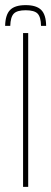

<svg xmlns="http://www.w3.org/2000/svg" viewBox="-30 -729 200 749"><path d="M60 0V-600H80V0ZM70 -709Q112 -709 130.8 -690.2Q149.5 -671.5 150 -628H130Q129.5 -662.5 116.8 -675.8Q104 -689 70 -689Q36.5 -689 23.8 -675.8Q11 -662.5 10 -628H-10Q-9 -671.5 9.5 -690.2Q28 -709 70 -709Z"/></svg>

Font: Big Shoulders Thin
Style: Regular
Weight: 100
Designer: Patric King
Foundry: XO Type Co
Version: Version 2.002